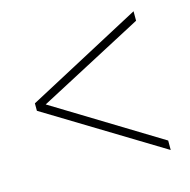

<svg xmlns="http://www.w3.org/2000/svg" viewBox="-71 -627 541 548"><g transform="rotate(-15 199.5 -353.0)"><path d="M369 -148V-176L58 -366L369 -530V-558L29 -377V-355Z"/></g></svg>

Font: Noto Sans Myanmar UI ExtraCondensed Thin
Style: Regular
Weight: 100
Width: 2
Designer: Monotype Design Team
Foundry: Monotype Imaging Inc.
Version: Version 2.103